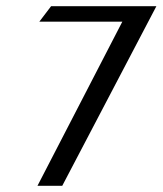

<svg xmlns="http://www.w3.org/2000/svg" viewBox="-20 -600 525 620"><path d="M107 -530H375L101 0H181L485 -580H145Z"/></svg>

Font: Charger Sport
Style: DfNrwObl
Weight: 400
Designer: Jasper
Foundry: Cannot Into Space Fonts
Version: Version 1.1